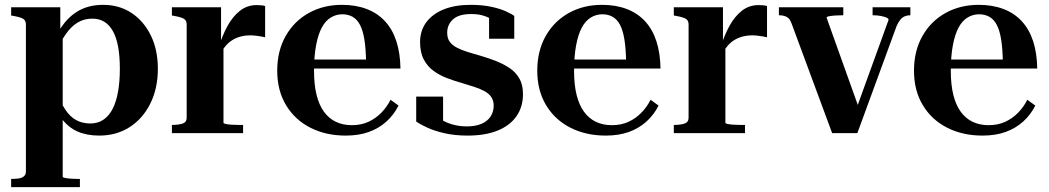

<svg xmlns="http://www.w3.org/2000/svg" viewBox="-20 -550 4333 793"><path d="M310 223H26V189H27Q44 189 57.5 187Q71 185 79 178Q87 171 87 159V-448Q87 -460 82 -466.5Q77 -473 65.5 -477Q54 -481 37 -484L26 -486V-520H229V-410L239 -409V180Q239 183 249 185Q259 187 273.5 188Q288 189 301 189H310ZM390 10Q339 10 301 -6.5Q263 -23 235 -59.5Q207 -96 184 -157L215 -172Q230 -127 249.5 -97.5Q269 -68 294.5 -54Q320 -40 353 -40Q384 -40 407 -55.5Q430 -71 445 -100Q460 -129 467.5 -171Q475 -213 475 -266Q475 -317 468 -356Q461 -395 446.5 -421Q432 -447 411 -460Q390 -473 361 -473Q327 -473 300 -456.5Q273 -440 251 -408Q229 -376 209 -331L184 -350Q212 -411 243 -451Q274 -491 314 -510.5Q354 -530 406 -530Q472 -530 522.5 -497Q573 -464 602.5 -404.5Q632 -345 632 -266Q632 -185 601 -122.5Q570 -60 515.5 -25Q461 10 390 10Z M1075 -525V-396Q1068 -398 1058 -399.5Q1048 -401 1037 -402.5Q1026 -404 1014 -404Q993 -404 974 -399Q955 -394 939 -384Q923 -374 910 -358Q897 -342 887 -320L881 -348Q897 -401 919 -441.5Q941 -482 971 -505.5Q1001 -529 1040 -529Q1052 -529 1061 -528Q1070 -527 1075 -525ZM690 0V-34H691Q717 -34 734 -39.5Q751 -45 751 -64V-448Q751 -460 746 -466.5Q741 -473 729.5 -477Q718 -481 701 -484L690 -486V-520H893V-363L903 -369V-43Q903 -40 912 -38Q921 -36 936 -35Q951 -34 966 -34H984V0Z M1277 -257Q1277 -200 1287.5 -158Q1298 -116 1318 -88.5Q1338 -61 1367 -47Q1396 -33 1433 -33Q1472 -33 1502 -47Q1532 -61 1555 -84.5Q1578 -108 1593 -138L1626 -114Q1607 -76 1576 -48Q1545 -20 1503.5 -5Q1462 10 1408 10Q1326 10 1262 -22.5Q1198 -55 1161.5 -115.5Q1125 -176 1125 -258Q1125 -340 1160 -401.5Q1195 -463 1255.5 -496.5Q1316 -530 1392 -530Q1449 -530 1494 -513Q1539 -496 1570 -462.5Q1601 -429 1617 -380Q1633 -331 1634 -267H1210L1209 -304H1516L1492 -295Q1491 -349 1485 -386.5Q1479 -424 1467 -447Q1455 -470 1436.5 -480.5Q1418 -491 1394 -491Q1368 -491 1346 -477.5Q1324 -464 1309 -436Q1294 -408 1285.5 -363Q1277 -318 1277 -257Z M2019 -114Q2019 -134 2009.5 -148.5Q2000 -163 1982 -173Q1964 -183 1939.5 -191Q1915 -199 1885 -208Q1856 -216 1826 -227.5Q1796 -239 1771 -257Q1746 -275 1730.5 -304Q1715 -333 1715 -376Q1715 -424 1741 -458.5Q1767 -493 1813.5 -511.5Q1860 -530 1923 -530Q1972 -530 2009 -522Q2046 -514 2070 -503Q2094 -492 2104 -484V-390H2000V-496Q2007 -495 2013 -490Q2019 -485 2023.5 -478Q2028 -471 2029.5 -464.5Q2031 -458 2029 -454Q2019 -465 2004.5 -473.5Q1990 -482 1971 -487Q1952 -492 1926 -492Q1875 -492 1851 -470Q1827 -448 1827 -415Q1827 -392 1837.5 -377.5Q1848 -363 1867.5 -353Q1887 -343 1912.5 -335Q1938 -327 1967 -319Q1998 -310 2028.5 -298Q2059 -286 2084.5 -269Q2110 -252 2125 -226Q2140 -200 2140 -161Q2140 -109 2113.5 -70.5Q2087 -32 2036 -11Q1985 10 1911 10Q1859 10 1817 0.5Q1775 -9 1745.5 -22.5Q1716 -36 1699 -48V-151H1810V-29Q1801 -34 1795 -39.5Q1789 -45 1786.5 -50Q1784 -55 1783.5 -60.5Q1783 -66 1785 -73Q1797 -58 1816 -48.5Q1835 -39 1858.5 -33.5Q1882 -28 1908 -28Q1944 -28 1968.5 -38.5Q1993 -49 2006 -68.5Q2019 -88 2019 -114Z M2351 -257Q2351 -200 2361.5 -158Q2372 -116 2392 -88.5Q2412 -61 2441 -47Q2470 -33 2507 -33Q2546 -33 2576 -47Q2606 -61 2629 -84.5Q2652 -108 2667 -138L2700 -114Q2681 -76 2650 -48Q2619 -20 2577.5 -5Q2536 10 2482 10Q2400 10 2336 -22.5Q2272 -55 2235.5 -115.5Q2199 -176 2199 -258Q2199 -340 2234 -401.5Q2269 -463 2329.5 -496.5Q2390 -530 2466 -530Q2523 -530 2568 -513Q2613 -496 2644 -462.5Q2675 -429 2691 -380Q2707 -331 2708 -267H2284L2283 -304H2590L2566 -295Q2565 -349 2559 -386.5Q2553 -424 2541 -447Q2529 -470 2510.5 -480.5Q2492 -491 2468 -491Q2442 -491 2420 -477.5Q2398 -464 2383 -436Q2368 -408 2359.5 -363Q2351 -318 2351 -257Z M3148 -525V-396Q3141 -398 3131 -399.5Q3121 -401 3110 -402.5Q3099 -404 3087 -404Q3066 -404 3047 -399Q3028 -394 3012 -384Q2996 -374 2983 -358Q2970 -342 2960 -320L2954 -348Q2970 -401 2992 -441.5Q3014 -482 3044 -505.5Q3074 -529 3113 -529Q3125 -529 3134 -528Q3143 -527 3148 -525ZM2763 0V-34H2764Q2790 -34 2807 -39.5Q2824 -45 2824 -64V-448Q2824 -460 2819 -466.5Q2814 -473 2802.5 -477Q2791 -481 2774 -484L2763 -486V-520H2966V-363L2976 -369V-43Q2976 -40 2985 -38Q2994 -36 3009 -35Q3024 -34 3039 -34H3057V0Z M3650 -468Q3650 -474 3640 -478Q3630 -482 3615.5 -484.5Q3601 -487 3586 -487H3584V-520H3740V-487H3739Q3727 -487 3716.5 -482.5Q3706 -478 3698 -468Q3690 -458 3683 -442L3521 0H3417L3249 -454Q3244 -468 3237 -474.5Q3230 -481 3220 -484Q3210 -487 3198 -487H3197V-520H3463V-487H3461Q3447 -487 3431 -486Q3415 -485 3404.5 -483Q3394 -481 3394 -477L3537 -77L3500 -54Z M3907 -257Q3907 -200 3917.5 -158Q3928 -116 3948 -88.5Q3968 -61 3997 -47Q4026 -33 4063 -33Q4102 -33 4132 -47Q4162 -61 4185 -84.5Q4208 -108 4223 -138L4256 -114Q4237 -76 4206 -48Q4175 -20 4133.5 -5Q4092 10 4038 10Q3956 10 3892 -22.5Q3828 -55 3791.5 -115.5Q3755 -176 3755 -258Q3755 -340 3790 -401.5Q3825 -463 3885.5 -496.5Q3946 -530 4022 -530Q4079 -530 4124 -513Q4169 -496 4200 -462.5Q4231 -429 4247 -380Q4263 -331 4264 -267H3840L3839 -304H4146L4122 -295Q4121 -349 4115 -386.5Q4109 -424 4097 -447Q4085 -470 4066.5 -480.5Q4048 -491 4024 -491Q3998 -491 3976 -477.5Q3954 -464 3939 -436Q3924 -408 3915.5 -363Q3907 -318 3907 -257Z"/></svg>

Font: Roboto Serif 144pt SemiBold
Style: Regular
Weight: 600
Version: Version 1.008